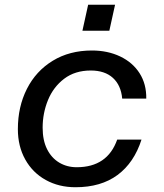

<svg xmlns="http://www.w3.org/2000/svg" viewBox="-20 -774 690 806"><path d="M55 -232Q55 -326 93 -401Q131 -476 201.5 -519Q272 -562 366 -562Q432 -562 484.5 -537Q537 -512 566 -466.5Q595 -421 594 -360H493Q488 -416 454 -447Q420 -478 361 -478Q295 -478 249.5 -443.5Q204 -409 181.5 -354Q159 -299 159 -238Q159 -185 177.5 -148Q196 -111 228.5 -91.5Q261 -72 302 -72Q431 -72 472 -188H574Q543 -91 473.5 -39.5Q404 12 297 12Q227 12 172 -18.5Q117 -49 86 -104.5Q55 -160 55 -232ZM350 -754H463L439 -645H326Z"/></svg>

Font: Azeret Mono
Style: Italic
Weight: 400
Italic angle: -12°
Designer: Martin Vácha
Foundry: Displaay
Version: Version 1.000; Glyphs 3.0.3, build 3074